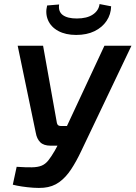

<svg xmlns="http://www.w3.org/2000/svg" viewBox="-20 -915 667 945"><path d="M627 -690 380 -172Q356 -121 330 -81.5Q304 -42 271.5 -18.5Q239 5 195 9Q172 11 143.5 9Q115 7 88.5 3Q62 -1 43 -6L62 -94Q108 -91 137 -91.5Q166 -92 184.5 -99.5Q203 -107 217.5 -125Q232 -143 250 -174L285 -239L304 -283L494 -690ZM192 -690 260 -310Q263 -295 278 -295H325L339 -198H229Q195 -198 178 -215Q161 -232 156 -262L67 -690ZM470 -895 527 -884Q526 -844 504.5 -812Q483 -780 445 -761.5Q407 -743 355 -743Q303 -743 267 -762.5Q231 -782 216.5 -815.5Q202 -849 212 -888L271 -893Q266 -858 289 -841Q312 -824 358 -824Q408 -824 437 -843.5Q466 -863 470 -895Z"/></svg>

Font: Exo 2 SemiBold
Style: Italic
Weight: 600
Italic angle: -8°
Designer: Natanael Gama
Foundry: Natanael Gama
Version: Version 2.010